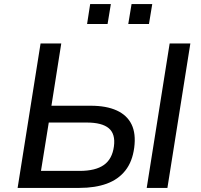

<svg xmlns="http://www.w3.org/2000/svg" viewBox="-20 -917 982 937"><path d="M66 0 178 -705H279L231 -401H423Q499 -401 549.5 -378Q600 -355 622 -310Q644 -265 635 -196Q626 -128 591.5 -84.5Q557 -41 500.5 -20.5Q444 0 368 0ZM180 -83H369Q446 -83 487 -112Q528 -141 536 -203Q544 -263 511 -291Q478 -319 403 -319H218ZM696 0 808 -705H909L797 0ZM606 -800 622 -897H723L707 -800ZM405 -800 420 -897H521L505 -800Z"/></svg>

Font: Nunito Sans 7pt Medium
Style: Italic
Weight: 500
Italic angle: -9°
Designer: Vernon Adams
Foundry: Vernon Adams
Version: Version 3.101;gftools[0.9.27]